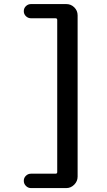

<svg xmlns="http://www.w3.org/2000/svg" viewBox="-20 -790 540 965"><path d="M258.8 83Q267.6 83 267.6 75.2V-689.5Q267.6 -698.2 258.8 -698.2H135.7Q121.1 -698.2 110.4 -708.5Q99.6 -718.8 99.6 -733.9Q99.6 -749 110.4 -759.3Q121.1 -769.5 135.7 -769.5H313.5Q336.9 -769.5 353.5 -752.9Q370.1 -736.3 370.1 -712.9V97.7Q370.1 121.1 353 138.2Q335.9 155.3 313.5 155.3H135.7Q121.1 155.3 110.4 144.5Q99.6 133.8 99.6 118.7Q99.6 103.5 110.4 93.3Q121.1 83 135.7 83Z"/></svg>

Font: Rounded Mgen+ 1mn medium
Style: Regular
Weight: 500
Designer: [Source Han Sans]
Ryoko NISHIZUKA  (kana & ideographs); Paul D. Hunt (Latin, Greek & Cyrillic); Wenlong ZHANG  (bopomofo
Version: Version 1.059.20150602